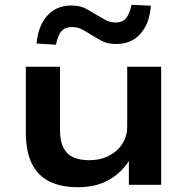

<svg xmlns="http://www.w3.org/2000/svg" viewBox="-20 -773 785 803"><path d="M305 10Q238 10 189 -13Q140 -36 114 -87Q88 -138 88 -221V-494H231V-229Q231 -183 245.5 -155Q260 -127 287 -115Q314 -103 353 -103Q400 -103 436.5 -122Q473 -141 492.5 -173Q512 -205 512 -243V-494H654V0H519V-104H522Q489 -51 435.5 -20.5Q382 10 305 10ZM214 -586 133 -591Q139 -663 177 -706.5Q215 -750 278 -750Q315 -750 339.5 -736.5Q364 -723 385 -710Q402 -700 421 -689.5Q440 -679 464 -679Q493 -679 507.5 -697Q522 -715 530 -753L611 -749Q606 -676 568 -632.5Q530 -589 466 -589Q430 -589 405.5 -602Q381 -615 359 -629Q342 -640 323 -650Q304 -660 280 -660Q253 -660 237.5 -643Q222 -626 214 -586Z"/></svg>

Font: Nunito Sans 10pt Expanded
Style: Bold
Weight: 700
Width: 7
Designer: Vernon Adams
Foundry: Vernon Adams
Version: Version 3.101;gftools[0.9.27]